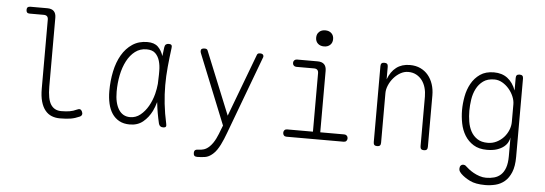

<svg xmlns="http://www.w3.org/2000/svg" viewBox="-56 -922 3713 1308"><g transform="rotate(5 1800.0 -267.5)"><path d="M280 -200Q280 -114 304 -77Q328 -40 375 -40Q407 -40 432 -44Q457 -48 482 -60Q494 -66 502.5 -63.5Q511 -61 516 -50Q522 -38 519 -28.5Q516 -19 505 -14Q474 0 444.5 5Q415 10 370 10Q340 10 314.5 0Q289 -10 270 -33Q251 -56 240.5 -92.5Q230 -129 230 -182V-653Q230 -668 222.5 -675.5Q215 -683 200 -683H103Q91 -683 85.5 -689Q80 -695 80 -707Q80 -719 86 -724.5Q92 -730 104 -730H220Q250 -730 265 -715Q280 -700 280 -670Z M848 10Q806 10 776 -6.5Q746 -23 727 -51.5Q708 -80 699 -119.5Q690 -159 690 -205Q690 -275 703.5 -339.5Q717 -404 745.5 -453Q774 -502 817.5 -531Q861 -560 920 -560Q967 -560 992 -536Q1017 -512 1029 -474V-472Q1033 -503 1037 -535Q1039 -548 1046 -554Q1053 -560 1066 -560Q1079 -560 1084 -554Q1089 -548 1087 -535Q1078 -466 1072 -403Q1066 -340 1066 -278Q1066 -216 1073 -151.5Q1080 -87 1096 -14Q1099 -2 1094.5 4Q1090 10 1077 10Q1064 10 1056.5 4Q1049 -2 1046 -14Q1029 -87 1022 -152Q1022 -155 1021 -158Q1012 -125 998 -96Q975 -50 938.5 -20Q902 10 848 10ZM846 -40Q885 -40 916 -65Q947 -90 969 -128.5Q991 -167 1003 -213Q1012 -249 1015 -282Q1015 -313 1017 -345V-371Q1017 -408 1008 -439Q999 -470 978.5 -490Q958 -510 918 -510Q874 -510 840.5 -484.5Q807 -459 784.5 -416Q762 -373 751 -318.5Q740 -264 740 -205Q740 -128 767.5 -84Q795 -40 846 -40Z M1469 -5 1482 -38 1290 -514Q1288 -519 1287 -523Q1286 -527 1286 -531Q1286 -541 1292.5 -545.5Q1299 -550 1311 -550Q1321 -550 1326 -547Q1331 -544 1333 -538L1508 -108L1670 -538Q1672 -544 1677 -547Q1682 -550 1691 -550Q1702 -550 1708.5 -545.5Q1715 -541 1715 -532Q1715 -529 1714.5 -526.5Q1714 -524 1712 -520L1514 10Q1506 31 1497.5 52Q1489 73 1479 92.5Q1469 112 1457.5 129Q1446 146 1431 159Q1405 182 1378 186Q1351 190 1325 190Q1312 190 1306 184Q1300 178 1300 165V164Q1300 152 1307 146Q1314 140 1333 140Q1346 140 1364.5 135Q1383 130 1402 113Q1415 101 1426 85Q1437 69 1445 52.5Q1453 36 1459 21Q1465 6 1469 -5Z M2310 -50Q2321 -50 2328 -43Q2335 -36 2335 -25Q2335 -14 2328.5 -7Q2322 0 2311 0H1919Q1908 0 1901.5 -7Q1895 -14 1895 -25Q1895 -36 1901.5 -43Q1908 -50 1919 -50H2096V-450Q2096 -465 2088.5 -472.5Q2081 -480 2066 -480H1945Q1934 -480 1927 -487Q1920 -494 1920 -505Q1920 -516 1927 -523Q1934 -530 1945 -530H2086Q2116 -530 2131 -515Q2146 -500 2146 -470V-50ZM2120 -635Q2094 -635 2078 -650Q2062 -665 2062 -690Q2062 -715 2078 -730Q2094 -745 2120 -745Q2146 -745 2162 -730Q2178 -715 2178 -690Q2178 -665 2162 -650Q2146 -635 2120 -635Z M2565 -355V-15Q2565 -2 2559 4Q2553 10 2540 10Q2527 10 2521 4Q2515 -2 2515 -15V-535Q2515 -548 2521 -554Q2527 -560 2540 -560Q2553 -560 2559 -554Q2565 -548 2565 -535V-449Q2585 -503 2622.5 -531.5Q2660 -560 2715 -560Q2756 -560 2787.5 -545Q2819 -530 2840.5 -504Q2862 -478 2873.5 -443Q2885 -408 2885 -367V-15Q2885 -2 2879 4Q2873 10 2860 10Q2847 10 2841 4Q2835 -2 2835 -15V-355Q2835 -386 2827 -414.5Q2819 -443 2803 -464.5Q2787 -486 2763 -499Q2739 -512 2708 -512Q2680 -512 2654.5 -497.5Q2629 -483 2609 -460Q2589 -437 2577 -409Q2565 -381 2565 -355Z M3440 -128Q3438 -113 3429 -95.5Q3420 -78 3402 -63.5Q3384 -49 3356 -39.5Q3328 -30 3287 -30Q3232 -30 3195 -53Q3158 -76 3135.5 -112.5Q3113 -149 3104 -194.5Q3095 -240 3095 -285Q3095 -330 3104 -378.5Q3113 -427 3135.5 -467.5Q3158 -508 3195.5 -534Q3233 -560 3290 -560Q3345 -560 3382.5 -531.5Q3420 -503 3440 -449V-535Q3440 -548 3446 -554Q3452 -560 3465 -560Q3478 -560 3484 -554Q3490 -548 3490 -535V0Q3490 65 3473 106Q3456 147 3428.5 170Q3401 193 3366.5 201.5Q3332 210 3296 210Q3230 210 3191 190.5Q3152 171 3128 147Q3119 137 3115.5 130.5Q3112 124 3112 114Q3112 108 3113.5 102.5Q3115 97 3118.5 93Q3122 89 3126.5 87Q3131 85 3137 85Q3142 85 3147 87Q3152 89 3160 97Q3166 103 3179.5 113.5Q3193 124 3211.5 134.5Q3230 145 3252.5 152.5Q3275 160 3298 160Q3327 160 3353 153Q3379 146 3398.5 128Q3418 110 3429 79Q3440 48 3440 0ZM3288 -78Q3321 -78 3349 -92Q3377 -106 3397 -128Q3417 -150 3428.5 -178Q3440 -206 3440 -234V-355Q3440 -381 3428 -409Q3416 -437 3396 -460Q3376 -483 3350.5 -497.5Q3325 -512 3297 -512Q3250 -512 3220.5 -490.5Q3191 -469 3174 -435.5Q3157 -402 3151 -362Q3145 -322 3145 -285Q3145 -248 3151 -211Q3157 -174 3173 -144.5Q3189 -115 3217 -96.5Q3245 -78 3288 -78Z"/></g></svg>

Font: Maple Mono Thin
Style: Regular
Weight: 250
Monospace: yes
Designer: subframe7536
Version: Version 7.000